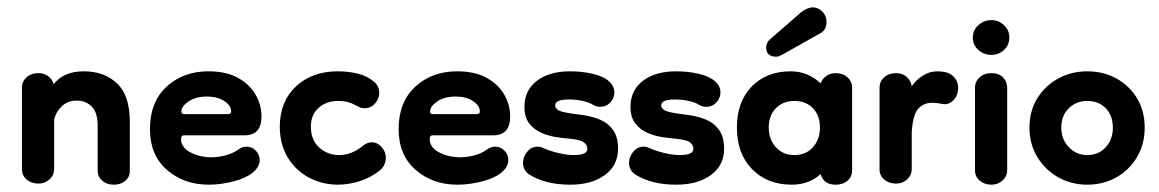

<svg xmlns="http://www.w3.org/2000/svg" viewBox="-20 -495 3170 525"><path d="M291 10Q272 10 259.5 -1Q247 -12 247 -29V-151Q247 -188 230.5 -204Q214 -220 190 -220Q165 -220 148.5 -204Q132 -188 128 -167V-33Q128 -16 115.5 -4.5Q103 7 85 7Q66 7 53 -4Q40 -15 40 -32V-256Q40 -272 52.5 -283.5Q65 -295 85 -295Q101 -295 112 -286.5Q123 -278 127 -265Q154 -300 209 -300Q265 -300 300 -267Q335 -234 335 -162V-27Q335 -11 322.5 -0.5Q310 10 291 10Z M551 10Q483 10 436.5 -30.5Q390 -71 390 -142Q390 -216 435.5 -258Q481 -300 550 -300Q599 -300 631 -282Q663 -264 679 -236Q695 -208 695 -177Q695 -125 649 -125H483Q475 -125 475 -115Q475 -92 500.5 -78.5Q526 -65 558 -65Q578 -65 598 -70.5Q618 -76 633 -87Q643 -94 654 -94Q669 -94 679.5 -83Q690 -72 690 -57Q690 -39 671 -23Q653 -8 618.5 1Q584 10 551 10ZM603 -183Q605 -183 608.5 -184Q612 -185 612 -191Q612 -206 593.5 -218.5Q575 -231 546 -231Q515 -231 495.5 -217.5Q476 -204 476 -190Q476 -183 484 -183Z M904 10Q862 10 825.5 -9Q789 -28 767 -64Q745 -100 745 -150Q746 -219 790 -259.5Q834 -300 904 -300Q931 -300 957 -294Q983 -288 1002 -272Q1017 -260 1017 -241Q1017 -225 1005.5 -212Q994 -199 977 -199Q966 -199 957 -205Q942 -213 930.5 -216Q919 -219 905 -219Q872 -219 851 -200Q830 -181 830 -149Q830 -112 853 -91.5Q876 -71 907 -71Q942 -71 973 -97Q985 -106 996 -106Q1012 -106 1023.5 -93Q1035 -80 1035 -63Q1035 -56 1032 -47.5Q1029 -39 1021 -31Q994 -9 963.5 0.5Q933 10 904 10Z M1231 10Q1163 10 1116.5 -30.5Q1070 -71 1070 -142Q1070 -216 1115.5 -258Q1161 -300 1230 -300Q1279 -300 1311 -282Q1343 -264 1359 -236Q1375 -208 1375 -177Q1375 -125 1329 -125H1163Q1155 -125 1155 -115Q1155 -92 1180.5 -78.5Q1206 -65 1238 -65Q1258 -65 1278 -70.5Q1298 -76 1313 -87Q1323 -94 1334 -94Q1349 -94 1359.5 -83Q1370 -72 1370 -57Q1370 -39 1351 -23Q1333 -8 1298.5 1Q1264 10 1231 10ZM1283 -183Q1285 -183 1288.5 -184Q1292 -185 1292 -191Q1292 -206 1273.5 -218.5Q1255 -231 1226 -231Q1195 -231 1175.5 -217.5Q1156 -204 1156 -190Q1156 -183 1164 -183Z M1539 10Q1471 10 1427 -18Q1418 -24 1414 -32.5Q1410 -41 1410 -49Q1410 -66 1421.5 -80Q1433 -94 1450 -94Q1458 -94 1466 -90Q1484 -82 1507 -76.5Q1530 -71 1549 -71Q1586 -71 1586 -88Q1586 -98 1577 -105.5Q1568 -113 1535 -116Q1522 -117 1501.5 -120Q1481 -123 1461 -131.5Q1441 -140 1427.5 -157Q1414 -174 1414 -203Q1414 -248 1448 -274Q1482 -300 1539 -300Q1572 -300 1601.5 -293Q1631 -286 1646 -272Q1660 -259 1660 -242Q1660 -227 1649 -215Q1638 -203 1621 -203Q1612 -203 1604 -207Q1592 -215 1573.5 -219Q1555 -223 1536 -223Q1498 -223 1498 -207Q1498 -200 1505.5 -194.5Q1513 -189 1540 -185Q1557 -183 1579 -179.5Q1601 -176 1621.5 -167.5Q1642 -159 1656 -140Q1670 -121 1670 -88Q1670 -43 1634 -16.5Q1598 10 1539 10Z M1829 10Q1761 10 1717 -18Q1708 -24 1704 -32.5Q1700 -41 1700 -49Q1700 -66 1711.5 -80Q1723 -94 1740 -94Q1748 -94 1756 -90Q1774 -82 1797 -76.5Q1820 -71 1839 -71Q1876 -71 1876 -88Q1876 -98 1867 -105.5Q1858 -113 1825 -116Q1812 -117 1791.5 -120Q1771 -123 1751 -131.5Q1731 -140 1717.5 -157Q1704 -174 1704 -203Q1704 -248 1738 -274Q1772 -300 1829 -300Q1862 -300 1891.5 -293Q1921 -286 1936 -272Q1950 -259 1950 -242Q1950 -227 1939 -215Q1928 -203 1911 -203Q1902 -203 1894 -207Q1882 -215 1863.5 -219Q1845 -223 1826 -223Q1788 -223 1788 -207Q1788 -200 1795.5 -194.5Q1803 -189 1830 -185Q1847 -183 1869 -179.5Q1891 -176 1911.5 -167.5Q1932 -159 1946 -140Q1960 -121 1960 -88Q1960 -43 1924 -16.5Q1888 10 1829 10Z M2145 10Q2078 10 2036.5 -32.5Q1995 -75 1995 -146Q1995 -217 2035.5 -258.5Q2076 -300 2142 -300Q2189 -300 2224 -267Q2228 -279 2239 -287Q2250 -295 2265 -295Q2285 -295 2297.5 -283.5Q2310 -272 2310 -256V-29Q2310 -12 2297.5 -1Q2285 10 2265 10Q2232 10 2224 -19Q2192 10 2145 10ZM2152 -71Q2184 -71 2203 -92.5Q2222 -114 2222 -146Q2222 -179 2203 -199Q2184 -219 2152 -219Q2121 -219 2101.5 -199Q2082 -179 2082 -146Q2082 -114 2101.5 -92.5Q2121 -71 2152 -71ZM2085 -387 2170 -461Q2185 -473 2201 -475Q2217 -475 2228.5 -463.5Q2240 -452 2240 -435Q2240 -413 2223 -404L2118 -345Q2115 -344 2111.5 -342Q2108 -340 2103 -340Q2075 -340 2075 -365Q2075 -378 2085 -387Z M2430 7Q2411 7 2398 -4Q2385 -15 2385 -32V-256Q2385 -272 2397.5 -283.5Q2410 -295 2430 -295Q2448 -295 2459.5 -284.5Q2471 -274 2473 -259Q2484 -276 2503 -288Q2522 -300 2543 -300Q2556 -300 2568 -297Q2582 -293 2591 -281.5Q2600 -270 2600 -255Q2600 -234 2586.5 -220.5Q2573 -207 2555 -211Q2542 -214 2529 -214Q2506 -214 2491 -198Q2476 -182 2473 -133V-33Q2473 -16 2460.5 -4.5Q2448 7 2430 7Z M2691 10Q2672 10 2659 -1Q2646 -12 2646 -29V-256Q2646 -272 2658.5 -283.5Q2671 -295 2691 -295Q2711 -295 2722.5 -283.5Q2734 -272 2734 -255V-30Q2734 -13 2721.5 -1.5Q2709 10 2691 10ZM2691 -345Q2670 -345 2655 -358.5Q2640 -372 2640 -393Q2640 -412 2655 -426Q2670 -440 2691 -440Q2711 -440 2725.5 -426Q2740 -412 2740 -393Q2740 -372 2725.5 -358.5Q2711 -345 2691 -345Z M2953 10Q2910 10 2874 -10Q2838 -30 2816.5 -65.5Q2795 -101 2795 -146Q2795 -192 2816.5 -226.5Q2838 -261 2874 -280.5Q2910 -300 2953 -300Q2997 -300 3032.5 -280.5Q3068 -261 3089 -226.5Q3110 -192 3110 -146Q3110 -101 3089 -65.5Q3068 -30 3032.5 -10Q2997 10 2953 10ZM2953 -71Q2984 -71 3003.5 -92.5Q3023 -114 3023 -146Q3023 -179 3003.5 -199Q2984 -219 2953 -219Q2923 -219 2902.5 -199Q2882 -179 2882 -146Q2882 -114 2902.5 -92.5Q2923 -71 2953 -71Z"/></svg>

Font: Dongle
Style: Bold
Weight: 700
Designer: Yanghee Ryu
Foundry: Yanghee Ryu
Version: Version 2.000